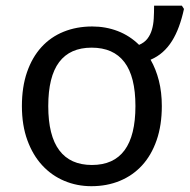

<svg xmlns="http://www.w3.org/2000/svg" viewBox="-20 -638 660 668"><path d="M543 -269Q543 -202.1 524.9 -150.1Q506.8 -98.1 474.4 -62.7Q441.9 -27.3 397 -8.8Q352.1 9.8 297.9 9.8Q247.6 9.8 203.6 -8.8Q159.7 -27.3 127 -62.7Q94.2 -98.1 75.2 -150.1Q56.2 -202.1 56.2 -269Q56.2 -335.4 74 -387Q91.8 -438.5 124 -473.9Q156.2 -509.3 201.4 -527.6Q246.6 -545.9 300.8 -545.9Q348.1 -545.9 389.9 -529.8Q431.6 -513.7 463.9 -481.9Q482.4 -489.7 492.9 -503.4Q503.4 -517.1 508.5 -534.7Q513.7 -552.2 514.9 -573.5Q516.1 -594.7 516.1 -618.2H612.8L620.1 -606.9Q612.8 -573.2 602.5 -545.4Q592.3 -517.6 578.4 -495.4Q564.5 -473.1 546.1 -456.8Q527.8 -440.4 503.9 -430.2Q522.5 -397.9 532.7 -357.7Q543 -317.4 543 -269ZM147.9 -269Q147.9 -166 186.3 -115Q224.6 -64 299.8 -64Q451.2 -64 451.2 -269Q451.2 -371.6 412.8 -421.9Q374.5 -472.2 298.8 -472.2Q223.6 -472.2 185.8 -421.9Q147.9 -371.6 147.9 -269Z"/></svg>

Font: Droid Sans Mono
Style: Regular
Weight: 400
Monospace: yes
Foundry: Ascender Corporation
Version: Version 1.00 build 112